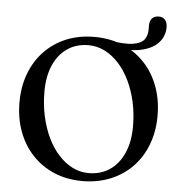

<svg xmlns="http://www.w3.org/2000/svg" viewBox="-58 -903 912 975"><g transform="rotate(5 398.0 -415.0)"><path d="M756 -797.5Q756 -749.5 723.5 -715.8Q691 -682 628.8 -670.5Q566.5 -659 477.5 -677.5Q468.5 -680 464 -682.5Q459.5 -685 459.5 -692Q459.5 -698.5 465 -702.2Q470.5 -706 479.5 -704Q552.5 -692.5 593 -698.8Q633.5 -705 649.8 -725.2Q666 -745.5 666 -776.5V-799.5Q666 -822.5 678.2 -835.2Q690.5 -848 712 -848Q733 -848 744.5 -834.5Q756 -821 756 -797.5ZM395.5 -716.5Q475.5 -716.5 540.5 -689.2Q605.5 -662 652.2 -612.2Q699 -562.5 724.2 -494.5Q749.5 -426.5 749.5 -345Q749.5 -266 724.5 -199.5Q699.5 -133 652.8 -84.2Q606 -35.5 541 -8.8Q476 18 397 18Q318.5 18 254 -9.2Q189.5 -36.5 142.5 -86.2Q95.5 -136 70.2 -204Q45 -272 45 -353.5Q45 -433 70 -499.2Q95 -565.5 141.5 -614.2Q188 -663 252.5 -689.8Q317 -716.5 395.5 -716.5ZM630 -281Q630 -346.5 616.8 -405.5Q603.5 -464.5 579.8 -513.2Q556 -562 523.5 -597.5Q491 -633 452 -652.5Q413 -672 369.5 -672Q308.5 -672 263 -641.5Q217.5 -611 192 -554Q166.5 -497 166.5 -418Q166.5 -351.5 179.5 -292.5Q192.5 -233.5 216 -184.5Q239.5 -135.5 272 -99.8Q304.5 -64 343.2 -44.5Q382 -25 425.5 -25Q487 -25 532.8 -55.8Q578.5 -86.5 604.2 -143.8Q630 -201 630 -281Z"/></g></svg>

Font: Fraunces 10pt
Style: Regular
Weight: 400
Version: Version 1.000;[b76b70a41]